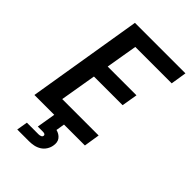

<svg xmlns="http://www.w3.org/2000/svg" viewBox="-278 -836 1156 1156"><g transform="rotate(45 300.0 -257.5)"><path d="M33 0 154 -735H584L568 -634H258L224 -433H469L452 -332H208L169 -101H479L463 0ZM107 220 119 150H219Q227 150 236 146.5Q245 143 246 135Q246 135 246 135Q246 135 246 135Q247 131 245 127.5Q243 124 239.5 122.5Q236 121 232 120.5Q228 120 224 120H182L202 0H285L276 55Q289 58 300.5 65Q312 72 320 82.5Q328 93 330 107Q332 121 329 135Q326 154 314.5 172Q303 190 285 201Q267 212 247 216Q227 220 207 220Z"/></g></svg>

Font: Zed Sans Extended
Style: Bold Italic
Weight: 700
Width: 7
Italic angle: -9°
Designer: Belleve Invis
Foundry: Belleve Invis
Version: Version 1.0.0; ttfautohint (v1.8.4)